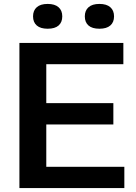

<svg xmlns="http://www.w3.org/2000/svg" viewBox="-20 -959 696 979"><path d="M216 -108.5H614V0H79V-740H609V-631.5H216V-433H558V-324.5H216ZM148.5 -875.5Q148.5 -905.5 167.5 -922.2Q186.5 -939 223 -939Q259.5 -939 278.5 -922.2Q297.5 -905.5 297.5 -875.5Q297.5 -845.5 278.8 -829Q260 -812.5 223 -812.5Q186.5 -812.5 167.5 -829Q148.5 -845.5 148.5 -875.5ZM412.5 -875.5Q412.5 -905.5 431.5 -922.2Q450.5 -939 487 -939Q523.5 -939 542.5 -922.2Q561.5 -905.5 561.5 -875.5Q561.5 -845.5 542.5 -829Q523.5 -812.5 487 -812.5Q450 -812.5 431.2 -829Q412.5 -845.5 412.5 -875.5Z"/></svg>

Font: Encode Sans Semi Expanded SmBd
Style: Regular
Weight: 600
Width: 6
Designer: Multiple Designers
Foundry: Impallari Type
Version: Version 2.000